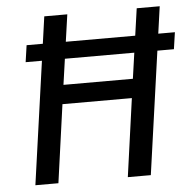

<svg xmlns="http://www.w3.org/2000/svg" viewBox="-50 -739 792 790"><g transform="rotate(-5 345.5 -344.5)"><path d="M617.4 -577.2H691.2L681.1 -507.9H136.5H68.7L78.7 -577.2ZM159.6 0H64.5L161.5 -689.1H256.6L215.6 -401.4H502.3L543.3 -689.1H638.3L541.3 0H446.3L491.2 -322.6H204.5Z"/></g></svg>

Font: Fira Sans Variable
Style: Italic
Weight: 397
Italic angle: -8°
Designer: Carrois Corporate & Edenspiekermann AG
Foundry: Carrois Corporate GbR & Edenspiekermann AG
Version: Version 4.202